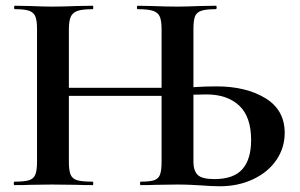

<svg xmlns="http://www.w3.org/2000/svg" viewBox="-20 -645 1047 669"><path d="M681 1Q665 0 644 -1Q623 -2 598 -2L524 -1Q504 0 470 0Q468 0 468 -6Q468 -12 470 -12Q502 -12 517 -17Q532 -22 537.5 -36.5Q543 -51 543 -81V-542Q543 -572 537 -586.5Q531 -601 514 -607Q497 -613 460 -613Q457 -613 457 -619Q457 -625 460 -625L509 -624Q559 -622 599 -622Q626 -622 676 -624L732 -625Q735 -625 735 -619Q735 -613 732 -613Q698 -613 681.5 -607.5Q665 -602 659.5 -588Q654 -574 654 -544V-81Q654 -51 668.5 -36Q683 -21 727 -21Q794 -21 824.5 -55.5Q855 -90 855 -157Q855 -238 813.5 -277Q772 -316 699 -316Q651 -316 607 -312L601 -335Q656 -344 735 -344Q837 -344 904.5 -303Q972 -262 972 -182Q972 -130 943 -87.5Q914 -45 862 -20.5Q810 4 746 4Q719 4 681 1ZM30 -12Q65 -12 81 -17Q97 -22 103 -36.5Q109 -51 109 -81V-544Q109 -574 103 -588Q97 -602 81.5 -607.5Q66 -613 32 -613Q29 -613 29 -619Q29 -625 32 -625L86 -624Q132 -622 160 -622Q198 -622 248 -624L303 -625Q305 -625 305 -619Q305 -613 303 -613Q267 -613 250 -607Q233 -601 226.5 -586.5Q220 -572 220 -542V-81Q220 -51 226 -36.5Q232 -22 249 -17Q266 -12 303 -12Q305 -12 305 -6Q305 0 303 0Q268 0 247 -1L160 -2L85 -1Q65 0 30 0Q28 0 28 -6Q28 -12 30 -12ZM161 -339H594V-311H161Z"/></svg>

Font: Cormorant SC
Style: Bold
Weight: 700
Designer: Christian Thalmann (Catharsis Fonts)
Foundry: Catharsis Fonts
Version: Version 4.000